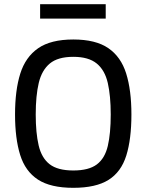

<svg xmlns="http://www.w3.org/2000/svg" viewBox="-20 -889 701 919"><path d="M331 10Q222 10 161.5 -29.5Q101 -69 76.5 -147.5Q52 -226 52 -341Q52 -457 77 -536.5Q102 -616 162.5 -658Q223 -700 331 -700Q438 -700 498.5 -658.5Q559 -617 584 -537Q609 -457 609 -341Q609 -223 584.5 -144.5Q560 -66 499.5 -28Q439 10 331 10ZM331 -73Q405 -73 443.5 -102Q482 -131 496 -190.5Q510 -250 510 -341Q510 -430 496 -491.5Q482 -553 443 -585Q404 -617 331 -617Q257 -617 218.5 -585Q180 -553 165.5 -492Q151 -431 151 -341Q151 -253 165 -193Q179 -133 217.5 -103Q256 -73 331 -73ZM172 -800V-869H486V-800Z"/></svg>

Font: Cairo Play SemiBold
Style: Regular
Weight: 600
Designer: Mohamed Gaber, Accademia di Belle Arti di Urbino
Foundry: Kief Type Foundry, Accademia di Belle Arti di Urbino
Version: Version 3.130;gftools[0.9.24]